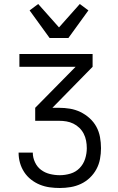

<svg xmlns="http://www.w3.org/2000/svg" viewBox="-20 -940 590 960"><path d="M279 0Q253 0 228 -3.5Q203 -7 179.5 -16.5Q156 -26 135.5 -42Q115 -58 101 -79.5Q87 -101 80 -125.5Q73 -150 73 -176V-177H144V-176Q144 -152 155 -128.5Q166 -105 185.5 -90.5Q205 -76 229.5 -70Q254 -64 279 -64Q306 -64 332.5 -72Q359 -80 378 -99.5Q397 -119 405.5 -145.5Q414 -172 414 -199Q414 -218 410.5 -236.5Q407 -255 398.5 -271.5Q390 -288 376.5 -301Q363 -314 346.5 -322Q330 -330 312 -333Q294 -336 275 -336H156V-401L358 -606H77V-670H443V-606L242 -401H275Q303 -401 330 -396.5Q357 -392 382 -380Q407 -368 428 -349Q449 -330 462 -306Q475 -282 480 -254.5Q485 -227 485 -199Q485 -172 480 -145Q475 -118 462 -94Q449 -70 429 -51Q409 -32 384.5 -20.5Q360 -9 333 -4.5Q306 0 279 0ZM228 -750 128 -888 171 -920 275 -803 379 -920 422 -888 322 -750Z"/></svg>

Font: Lode Term
Style: Regular
Weight: 400
Monospace: yes
Designer: Belleve Invis
Foundry: Belleve Invis
Version: Version 29.2.0